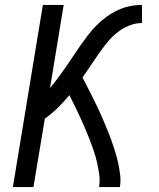

<svg xmlns="http://www.w3.org/2000/svg" viewBox="-20 -755 640 775"><path d="M32 0 153 -735H237L182 -400Q199 -420 214.5 -441Q230 -462 245 -483.5Q260 -505 274.5 -527Q289 -549 304 -570.5Q319 -592 335 -613Q351 -634 370 -653Q389 -672 410.5 -687.5Q432 -703 455.5 -714Q479 -725 503.5 -730Q528 -735 553 -735V-662Q526 -662 499.5 -651Q473 -640 451 -622Q429 -604 411 -581.5Q393 -559 377 -536Q361 -513 345 -489Q329 -465 313 -442Q324 -421 334.5 -400.5Q345 -380 355.5 -359Q366 -338 376 -317Q386 -296 395 -274.5Q404 -253 413 -231.5Q422 -210 430 -187.5Q438 -165 445 -142.5Q452 -120 457 -97Q462 -74 465 -49.5Q468 -25 464 0H380Q384 -26 380.5 -51Q377 -76 371.5 -100Q366 -124 358 -147.5Q350 -171 341 -194Q332 -217 322.5 -239Q313 -261 303 -283Q293 -305 282 -327Q271 -349 260 -371Q238 -344 213.5 -320Q189 -296 161 -276L115 0Z"/></svg>

Font: Zed Sans Extended
Style: Italic
Weight: 400
Width: 7
Italic angle: -9°
Designer: Belleve Invis
Foundry: Belleve Invis
Version: Version 1.0.0; ttfautohint (v1.8.4)